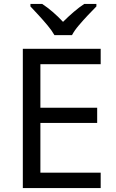

<svg xmlns="http://www.w3.org/2000/svg" viewBox="-20 -964 596 984"><path d="M496 0H97V-714H496V-635H187V-412H478V-334H187V-79H496ZM259 -784Q246 -807 224 -833.5Q202 -860 178 -886Q154 -912 136 -931V-944H196Q222 -927 250 -903Q278 -879 303 -852Q330 -879 358 -903Q386 -927 412 -944H474V-931Q455 -912 430.5 -886Q406 -860 383.5 -833.5Q361 -807 349 -784Z"/></svg>

Font: Noto Sans Batak
Style: Regular
Weight: 400
Designer: Monotype Design Team
Foundry: Monotype Imaging Inc.
Version: Version 2.002; ttfautohint (v1.8.4.7-5d5b)